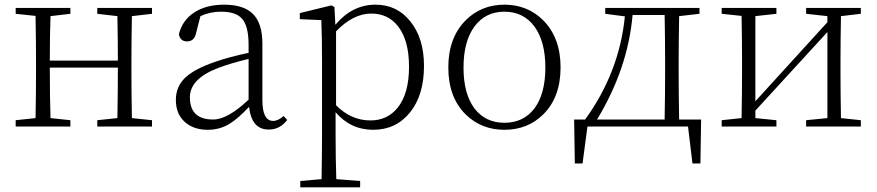

<svg xmlns="http://www.w3.org/2000/svg" viewBox="-20 -541 3748 821"><path d="M544 -472Q542 -362 542 -282V-226Q542 -146 544 -36L630 -27V0H396V-27L482 -36Q484 -146 484 -252H193Q193 -119 196 -36L281 -27V0H47V-27L132 -36Q134 -146 134 -226V-282Q134 -363 132 -473L47 -482V-507H281V-482L196 -472Q193 -393 193 -282H484Q484 -366 482 -472L396 -482V-507H630V-482Z M1043 -289Q967 -271 912 -250Q792 -204 792 -125Q792 -30 891 -30Q954 -30 1043 -115ZM1208 -28Q1177 13 1129 13Q1056 13 1045 -84Q996 -32 959 -10Q918 14 868 14Q808 14 771 -19Q732 -53 732 -114Q732 -169 770 -207Q810 -246 901 -277Q962 -298 1043 -315V-349Q1043 -431 1014 -462Q988 -491 925 -491Q878 -491 837 -472L819 -402Q812 -364 780 -364Q750 -364 745 -395Q760 -455 811 -488Q862 -521 938 -521Q1022 -521 1061 -482Q1102 -442 1102 -354V-113Q1102 -24 1148 -24Q1169 -24 1193 -45Z M1417 -91Q1481 -26 1564 -26Q1636 -26 1680 -80Q1729 -140 1729 -256Q1729 -366 1684 -426Q1641 -483 1568 -483Q1490 -483 1417 -407ZM1414 -435Q1486 -521 1586 -521Q1678 -521 1735 -449Q1793 -377 1793 -259Q1793 -134 1733 -60Q1673 14 1576 14Q1479 14 1415 -61V32Q1415 136 1418 225L1520 233V260H1264V233L1355 225Q1357 107 1357 33V-278Q1357 -380 1354 -455L1262 -459V-485L1397 -518L1410 -511Z M1971 -52Q1897 -125 1897 -253Q1897 -380 1972 -455Q2039 -521 2137 -521Q2235 -521 2302 -455Q2377 -380 2377 -253Q2377 -124 2302 -51Q2236 14 2137 14Q2038 14 1971 -52ZM2265 -77Q2312 -140 2312 -252Q2312 -364 2265 -428Q2218 -491 2137 -491Q2056 -491 2009 -428Q1962 -364 1962 -252Q1962 -140 2009 -77Q2056 -16 2137 -16Q2218 -16 2265 -77Z M2822 -30Q2824 -140 2824 -226V-282Q2824 -367 2822 -477H2685Q2665 -248 2533 -30ZM2978 -30 2975 158H2941L2922 0H2492L2471 158H2438L2435 -30H2482Q2628 -231 2652 -471L2568 -482V-507H2971V-482L2884 -472Q2882 -362 2882 -282V-226Q2882 -140 2884 -30Z M3576 -472Q3574 -364 3574 -282V-226Q3574 -146 3576 -36L3661 -27V0H3427V-27L3518 -36V-404L3210 -68V-36L3300 -27V0H3066V-27L3151 -36Q3153 -146 3153 -226V-282Q3153 -363 3151 -473L3066 -482V-507H3300V-482L3210 -472V-108L3518 -446V-472L3427 -482V-507H3661V-482Z"/></svg>

Font: Source Han Serif SC ExtraLight
Style: Regular
Weight: 250
Designer: Ryoko NISHIZUKA  (kana & ideographs); Frank Grießhammer (Latin, Greek & Cyrillic); Wenlong ZHANG  (bopomofo); Sandoll Co
Foundry: Adobe Systems Incorporated
Version: Version 1.001 October 20, 2017